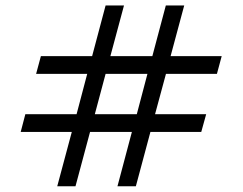

<svg xmlns="http://www.w3.org/2000/svg" viewBox="-20 -668 869 688"><path d="M358.4 -403.3 319.8 -258.8H470.2L508.3 -403.3ZM250.5 -0.5H185.1L237.3 -195.3H54.2L70.8 -258.8H254.4L292.5 -403.3H109.4L126.5 -466.8H310.1L358.4 -648.4H424.3L375.5 -466.8H525.9L574.2 -648.4H640.1L591.3 -466.8H774.4L757.3 -403.3H574.7L535.6 -258.8H718.8L701.2 -195.3H519L466.8 -0.5H400.9L452.6 -195.3H302.7Z"/></svg>

Font: Potro Sans Bangla
Style: Regular
Weight: 400
Designer: Jayed Ahsan Saad
Foundry: Codepotro
Version: Potro Sans Bangla; Version 0.905